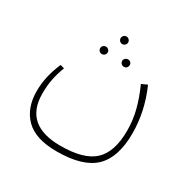

<svg xmlns="http://www.w3.org/2000/svg" viewBox="-153 -586 959 968"><g transform="rotate(30 326.5 -102.0)"><path d="M584 -32Q584 107 517 172Q450 237 297 237Q174 237 116.5 179.5Q59 122 59 23Q59 -63 98 -151L121 -144Q105 -103 97.5 -64.5Q90 -26 90 20Q90 203 300 203Q437 203 495.5 147.5Q554 92 554 -31Q554 -92 539 -150Q524 -208 496 -270L529 -285Q584 -161 584 -32ZM292 -419Q292 -428 298.5 -434.5Q305 -441 314 -441Q323 -441 329.5 -434.5Q336 -428 336 -419Q336 -410 329.5 -403.5Q323 -397 314 -397Q305 -397 298.5 -403.5Q292 -410 292 -419ZM228 -324Q228 -333 234.5 -339Q241 -345 250 -345Q259 -345 265.5 -338.5Q272 -332 272 -324Q272 -315 265.5 -308.5Q259 -302 250 -302Q240 -302 234 -308.5Q228 -315 228 -324ZM356 -324Q356 -332 362.5 -338.5Q369 -345 378 -345Q388 -345 394 -339Q400 -333 400 -324Q400 -315 394 -308.5Q388 -302 378 -302Q369 -302 362.5 -308.5Q356 -315 356 -324Z"/></g></svg>

Font: FiraGO UltraLight
Style: Regular
Weight: 200
Designer: bBox Type
Foundry: bBox Type GmbH
Version: Version 1.001